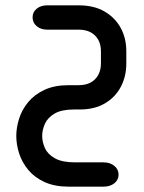

<svg xmlns="http://www.w3.org/2000/svg" viewBox="-20 -410 541 719"><path d="M261 198H368Q392 198 408 211Q424 224 424 244Q424 264 408 276.5Q392 289 368 289H237Q185 289 147.5 272Q110 255 86.5 227Q63 199 52 165.5Q41 132 41 99Q41 68 51.5 34.5Q62 1 85.5 -27.5Q109 -56 146.5 -73.5Q184 -91 237 -91H274Q301 -91 319.5 -101Q338 -111 348 -129.5Q358 -148 358 -173V-217Q358 -243 348 -261Q338 -279 319.5 -289Q301 -299 274 -299H156Q133 -299 117.5 -312Q102 -325 102 -345Q102 -365 117.5 -377.5Q133 -390 156 -390H275Q332 -390 371.5 -367Q411 -344 432 -305.5Q453 -267 453 -218V-172Q453 -124 432.5 -85Q412 -46 373 -23Q334 0 279 0H257Q211 0 185 15Q159 30 148.5 53Q138 76 138 99Q138 122 148.5 145Q159 168 186 183Q213 198 261 198Z"/></svg>

Font: Beiruti SemiBold
Style: Regular
Weight: 600
Designer: Arlette Boutros
Foundry: Boutros
Version: Version 1.41